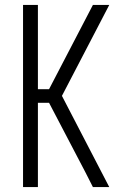

<svg xmlns="http://www.w3.org/2000/svg" viewBox="-20 -755 515 775"><path d="M73 0V-735H133V-395H178L355 -735H421L230 -368L421 0H355L324 -61L178 -340H133V0Z"/></svg>

Font: Iosevka QP Light
Style: Regular
Weight: 300
Designer: Belleve Invis
Foundry: Belleve Invis
Version: Version 20.0.0; ttfautohint (v1.8.4)